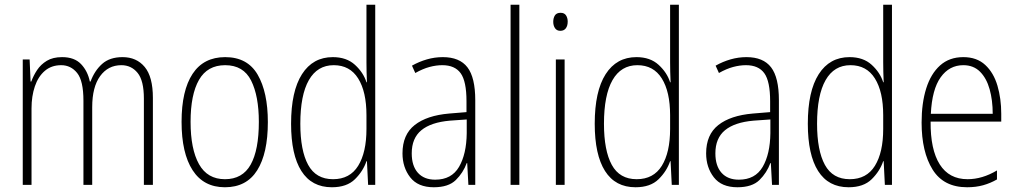

<svg xmlns="http://www.w3.org/2000/svg" viewBox="-20 -780 4293 810"><path d="M497 -539Q556 -539 590.5 -497.5Q625 -456 625 -367V0H587V-364Q587 -440 560.5 -472.5Q534 -505 492 -505Q436 -505 402.5 -459Q369 -413 369 -328V0H332V-355Q332 -439 305.5 -472Q279 -505 238 -505Q197 -505 169 -481Q141 -457 127 -415.5Q113 -374 113 -323V0H76V-529H105L109 -436H112Q121 -461 136.5 -484.5Q152 -508 177.5 -523.5Q203 -539 242 -539Q294 -539 322 -509.5Q350 -480 359 -436H362Q379 -482 411 -510.5Q443 -539 497 -539Z M1110 -265Q1110 -133 1065 -61.5Q1020 10 929 10Q839 10 792.5 -62Q746 -134 746 -266Q746 -398 792.5 -468.5Q839 -539 930 -539Q1024 -539 1067 -465Q1110 -391 1110 -265ZM784 -266Q784 -151 819.5 -87.5Q855 -24 929 -24Q1003 -24 1037.5 -85.5Q1072 -147 1072 -266Q1072 -375 1039.5 -440Q1007 -505 930 -505Q855 -505 819.5 -443Q784 -381 784 -266Z M1380 10Q1295 10 1251.5 -58.5Q1208 -127 1208 -258Q1208 -395 1254 -467Q1300 -539 1384 -539Q1442 -539 1477.5 -506.5Q1513 -474 1526 -433H1528Q1527 -456 1526.5 -476.5Q1526 -497 1526 -517V-760H1563V0H1533L1528 -100H1526Q1512 -58 1477.5 -24Q1443 10 1380 10ZM1385 -24Q1456 -24 1491 -80.5Q1526 -137 1526 -236V-294Q1526 -393 1491 -449Q1456 -505 1388 -505Q1319 -505 1283 -442Q1247 -379 1247 -258Q1247 -145 1280 -84.5Q1313 -24 1385 -24Z M1848 -539Q1919 -539 1952 -496Q1985 -453 1985 -357V0H1956L1951 -92H1949Q1934 -51 1903 -20.5Q1872 10 1810 10Q1743 10 1710.5 -32Q1678 -74 1678 -133Q1678 -212 1729.5 -252.5Q1781 -293 1875 -301L1948 -307V-353Q1948 -437 1923.5 -471Q1899 -505 1846 -505Q1820 -505 1792 -497.5Q1764 -490 1732 -472L1718 -503Q1748 -520 1781 -529.5Q1814 -539 1848 -539ZM1878 -271Q1798 -264 1757.5 -230.5Q1717 -197 1717 -133Q1717 -80 1743 -51Q1769 -22 1816 -22Q1885 -22 1916.5 -76Q1948 -130 1949 -218V-276Z M2171 0H2134V-760H2171Z M2345 -726Q2361 -726 2368 -715Q2375 -704 2375 -689Q2375 -671 2367 -660.5Q2359 -650 2344 -650Q2329 -650 2321.5 -661Q2314 -672 2314 -688Q2314 -704 2321 -715Q2328 -726 2345 -726ZM2362 -529V0H2325V-529Z M2661 10Q2576 10 2532.5 -58.5Q2489 -127 2489 -258Q2489 -395 2535 -467Q2581 -539 2665 -539Q2723 -539 2758.5 -506.5Q2794 -474 2807 -433H2809Q2808 -456 2807.5 -476.5Q2807 -497 2807 -517V-760H2844V0H2814L2809 -100H2807Q2793 -58 2758.5 -24Q2724 10 2661 10ZM2666 -24Q2737 -24 2772 -80.5Q2807 -137 2807 -236V-294Q2807 -393 2772 -449Q2737 -505 2669 -505Q2600 -505 2564 -442Q2528 -379 2528 -258Q2528 -145 2561 -84.5Q2594 -24 2666 -24Z M3129 -539Q3200 -539 3233 -496Q3266 -453 3266 -357V0H3237L3232 -92H3230Q3215 -51 3184 -20.5Q3153 10 3091 10Q3024 10 2991.5 -32Q2959 -74 2959 -133Q2959 -212 3010.5 -252.5Q3062 -293 3156 -301L3229 -307V-353Q3229 -437 3204.5 -471Q3180 -505 3127 -505Q3101 -505 3073 -497.5Q3045 -490 3013 -472L2999 -503Q3029 -520 3062 -529.5Q3095 -539 3129 -539ZM3159 -271Q3079 -264 3038.5 -230.5Q2998 -197 2998 -133Q2998 -80 3024 -51Q3050 -22 3097 -22Q3166 -22 3197.5 -76Q3229 -130 3230 -218V-276Z M3560 10Q3475 10 3431.5 -58.5Q3388 -127 3388 -258Q3388 -395 3434 -467Q3480 -539 3564 -539Q3622 -539 3657.5 -506.5Q3693 -474 3706 -433H3708Q3707 -456 3706.5 -476.5Q3706 -497 3706 -517V-760H3743V0H3713L3708 -100H3706Q3692 -58 3657.5 -24Q3623 10 3560 10ZM3565 -24Q3636 -24 3671 -80.5Q3706 -137 3706 -236V-294Q3706 -393 3671 -449Q3636 -505 3568 -505Q3499 -505 3463 -442Q3427 -379 3427 -258Q3427 -145 3460 -84.5Q3493 -24 3565 -24Z M4044 -539Q4101 -539 4136.5 -506Q4172 -473 4188 -418.5Q4204 -364 4204 -300V-267H3906Q3905 -149 3944.5 -86.5Q3984 -24 4062 -24Q4124 -24 4186 -61V-23Q4158 -7 4127.5 1.5Q4097 10 4060 10Q3961 10 3914.5 -64.5Q3868 -139 3868 -263Q3868 -345 3887.5 -407Q3907 -469 3946 -504Q3985 -539 4044 -539ZM4044 -505Q3985 -505 3948.5 -454Q3912 -403 3907 -300H4168Q4168 -357 4155 -403.5Q4142 -450 4114.5 -477.5Q4087 -505 4044 -505Z"/></svg>

Font: Noto Sans Thai Cond ExtLt
Style: Regular
Weight: 200
Width: 3
Designer: Monotype Design Team
Foundry: Monotype Imaging Inc.
Version: Version 2.002; ttfautohint (v1.8.4.7-5d5b)